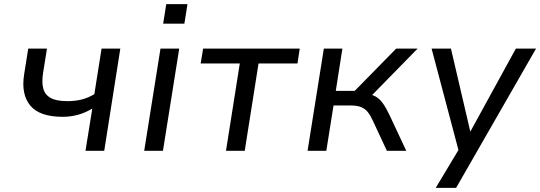

<svg xmlns="http://www.w3.org/2000/svg" viewBox="-20 -732 2622 932"><path d="M395 0 428 -205Q395 -185 359 -175Q323 -165 285 -165Q172 -165 127 -219.5Q82 -274 97 -370L117 -496H208L189 -377Q182 -333 190 -302.5Q198 -272 226 -256.5Q254 -241 307 -241Q345 -241 376.5 -249Q408 -257 438 -275L473 -496H564L486 0Z M772 -617 787 -712H890L875 -617ZM680 0 759 -496H850L771 0Z M1077 0 1144 -424H954L966 -496H1435L1424 -424H1235L1168 0Z M1473 0 1552 -496H1642L1610 -291H1702L1903 -496H2007L1771 -255L1755 -277Q1786 -274 1805 -262.5Q1824 -251 1839.5 -229Q1855 -207 1871 -173L1952 0H1858L1789 -148Q1777 -174 1764 -189.5Q1751 -205 1732 -212.5Q1713 -220 1682 -220H1599L1564 0Z M2095 180 2217 -23 2213 25 2075 -496H2169L2263 -93L2484 -496H2582L2194 180Z"/></svg>

Font: Nunito Sans 7pt
Style: Italic
Weight: 400
Italic angle: -9°
Designer: Vernon Adams
Foundry: Vernon Adams
Version: Version 3.101;gftools[0.9.27]